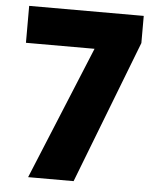

<svg xmlns="http://www.w3.org/2000/svg" viewBox="-52 -758 656 803"><g transform="rotate(5 276.5 -357.0)"><path d="M96 0 326 -559H38V-714H519V-600L287 0Z"/></g></svg>

Font: Noto Sans Lao Looped SemiCondensed Black
Style: Regular
Weight: 900
Width: 4
Designer: Mark Frömberg, Ben Mitchell
Foundry: The Fontpad Ltd
Version: Version 1.002; ttfautohint (v1.8.4.7-5d5b)